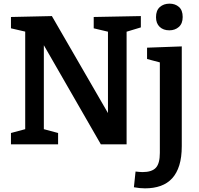

<svg xmlns="http://www.w3.org/2000/svg" viewBox="-20 -790 1090 1051"><path d="M493 -697 751 -702V-640L655 -611L673 -638V0H532L203 -572L220 -573V-62L201 -88L298 -62V0H40V-62L137 -88L118 -62V-637L131 -614L40 -635V-697L264 -702L589 -140H571V-638L590 -612L493 -635ZM774 241Q759 241 744.5 239.5Q730 238 713 235L722 149Q733 150 742.5 151Q752 152 760 152Q811 152 833 128.5Q855 105 855 47V-460L868 -445L785 -467V-529L975 -536V10Q975 71 961.5 114.5Q948 158 922.5 186Q897 214 859.5 227.5Q822 241 774 241ZM907 -624Q874 -624 854 -643Q834 -662 834 -696Q834 -733 855 -751.5Q876 -770 908 -770Q939 -770 959.5 -752Q980 -734 980 -697Q980 -661 959 -642.5Q938 -624 907 -624Z"/></svg>

Font: Bitter Thin SemiBold
Style: Regular
Weight: 600
Version: Version 2.002